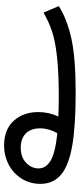

<svg xmlns="http://www.w3.org/2000/svg" viewBox="256 -627 392 944"><g transform="rotate(-90 452.0 -155.0)"><path d="M894 -62Q834 -23 738.5 -1Q643 21 468 21Q304 21 207 4Q110 -13 65 -51Q20 -89 20 -153Q20 -204 46 -245Q72 -286 115 -308.5Q158 -331 208 -331Q287 -331 330 -283.5Q373 -236 373 -163Q373 -110 351 -64Q407 -62 442 -62Q565 -62 643 -70.5Q721 -79 769 -95Q817 -111 862 -137ZM269 -69Q293 -111 293 -153Q293 -200 267.5 -224.5Q242 -249 198 -249Q151 -249 123.5 -222.5Q96 -196 96 -161Q96 -125 134.5 -102Q173 -79 269 -69Z"/></g></svg>

Font: Noto Sans Arabic
Style: Regular
Weight: 400
Designer: Nadine Chahine
Foundry: Monotype Imaging Inc.
Version: Version 1.001